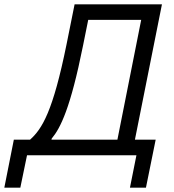

<svg xmlns="http://www.w3.org/2000/svg" viewBox="-93 -718 807 888"><path d="M-73 150H1L32 0H538L508 150H582L627 -72H531L656 -698H252L215 -514C152 -203 102 -122 46 -72H-29ZM145 -72 146 -77C187 -126 233 -218 291 -507L315 -626H560L450 -72Z"/></svg>

Font: LVC Sans
Style: Italic
Weight: 400
Italic angle: -11.31°
Designer: Mike Abbink, Paul van der Laan, Pieter van Rosmalen
Foundry: Bold Monday
Version: Version 3.0